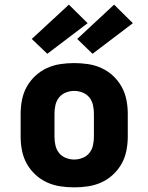

<svg xmlns="http://www.w3.org/2000/svg" viewBox="-20 -800 640 828"><path d="M300 8Q270 8 240 3.5Q210 -1 182.5 -13.5Q155 -26 132.5 -47Q110 -68 95.5 -94Q81 -120 75 -150Q69 -180 69 -210V-310Q69 -340 75 -370Q81 -400 95.5 -426Q110 -452 132.5 -473Q155 -494 182.5 -506.5Q210 -519 240 -523.5Q270 -528 300 -528Q330 -528 360 -523.5Q390 -519 417.5 -506.5Q445 -494 467.5 -473Q490 -452 504.5 -426Q519 -400 525 -370Q531 -340 531 -310V-210Q531 -180 525 -150Q519 -120 504.5 -94Q490 -68 467.5 -47Q445 -26 417.5 -13.5Q390 -1 360 3.5Q330 8 300 8ZM300 -112Q318 -112 336 -119Q354 -126 365.5 -140.5Q377 -155 381 -173.5Q385 -192 385 -210V-310Q385 -328 381 -346.5Q377 -365 365.5 -379.5Q354 -394 336 -401Q318 -408 300 -408Q282 -408 264 -401Q246 -394 234.5 -379.5Q223 -365 219 -346.5Q215 -328 215 -310V-210Q215 -192 219 -173.5Q223 -155 234.5 -140.5Q246 -126 264 -119Q282 -112 300 -112ZM379 -568 313 -632 472 -780 553 -700ZM184 -568 117 -632 277 -780 358 -700Z"/></svg>

Font: Iosevka Heavy Extended
Style: Regular
Weight: 900
Width: 7
Monospace: yes
Designer: Belleve Invis
Foundry: Belleve Invis
Version: Version 32.5.0; ttfautohint (v1.8.4)